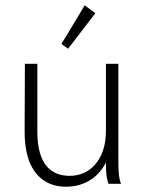

<svg xmlns="http://www.w3.org/2000/svg" viewBox="-20 -694 540 725"><path d="M228 11Q202 11 178.5 3.5Q155 -4 135.5 -20Q116 -36 102 -60.5Q88 -85 80.5 -119Q73 -153 73 -197L74 -453H121V-197Q121 -150 130.5 -117.5Q140 -85 156.5 -66Q173 -47 195 -38.5Q217 -30 243 -30Q271 -30 295.5 -40.5Q320 -51 339 -72.5Q358 -94 369 -126Q380 -158 380 -201V-453H427V-82Q427 -64 428.5 -41Q430 -18 437 0H390Q385 -12 383 -26Q381 -40 380.5 -54.5Q380 -69 380 -80Q370 -61 356.5 -45Q343 -29 324.5 -16.5Q306 -4 282 3.5Q258 11 228 11ZM237 -510 212 -528 300 -674 340 -644Z"/></svg>

Font: Inconsolata Light
Style: Regular
Weight: 300
Designer: Raph Levien, Cyreal, Brenton Simpson
Foundry: Raph Levien, Cyreal, Google
Version: Version 3.001